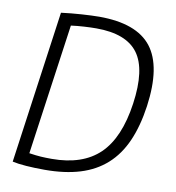

<svg xmlns="http://www.w3.org/2000/svg" viewBox="-84 -825 838 913"><g transform="rotate(10 335.0 -368.0)"><path d="M192 13Q144 13 103 10Q62 7 36 1L139 -736Q162 -739 187.5 -741.5Q213 -744 237 -745.5Q261 -747 283 -748Q305 -749 322 -749Q503 -749 574.5 -657Q646 -565 619 -370Q605 -271 573 -198.5Q541 -126 488.5 -79Q436 -32 362.5 -9.5Q289 13 192 13ZM216 -44Q365 -44 446.5 -122.5Q528 -201 552 -370Q576 -538 519.5 -615Q463 -692 318 -692Q292 -692 258.5 -690Q225 -688 196 -684L107 -52Q140 -47 163.5 -45.5Q187 -44 216 -44Z"/></g></svg>

Font: Plata Sans Light
Style: Italic
Weight: 300
Italic angle: -8°
Designer: Pablo Impallari, Andres Torresi, & Cristiano Sobral
Foundry: Pablo Impallari, Andres Torresi, & Cristiano Sobral
Version: Version 1.00;December 28, 2019;FontCreator 12.0.0.2547 64-bi